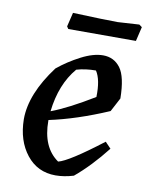

<svg xmlns="http://www.w3.org/2000/svg" viewBox="-73 -657 560 724"><g transform="rotate(10 206.5 -295.5)"><path d="M141 -540 135 -549 148 -603Q273 -598 320 -598L402 -603L413 -595L400 -540ZM189 12Q120 12 78 -41Q36 -94 35 -176Q35 -273 119 -385Q158 -417 204.5 -441Q251 -465 288 -465Q330 -465 354.5 -432Q379 -399 380 -316L352 -263Q231 -211 127 -189V-186Q127 -85 190 -41Q229 -50 354 -146L376 -123Q318 -49 258 1Q222 12 189 12ZM197 -394Q141 -328 129 -223Q193 -247 290 -306Q292 -372 271 -404Q231 -404 197 -394Z"/></g></svg>

Font: Albura Medium
Style: Italic
Weight: 462
Italic angle: -7°
Designer: Mercedes Jáuregui
Foundry: Omnibus-Type Team
Version: Version 1.000